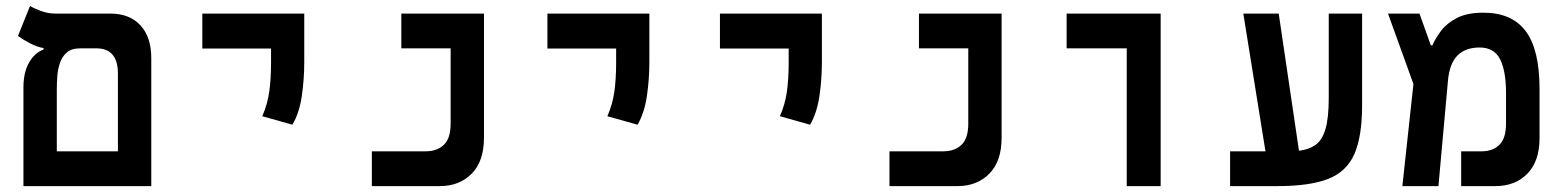

<svg xmlns="http://www.w3.org/2000/svg" viewBox="-20 -632 5313 652"><path d="M59.6 0V-338.4Q60.5 -389.2 79.6 -421.1Q98.6 -453.1 127.9 -463.9V-468.8Q106.4 -472.2 81.8 -485.1Q57.1 -498 41 -509.8L82 -611.8Q93.3 -604.5 117.7 -595.2Q142.1 -585.9 167.5 -585.9H354.5Q419.9 -585.9 456.8 -546.1Q493.7 -506.3 493.7 -434.6V0ZM252 -467.8Q223.1 -467.8 207 -453.9Q190.9 -439.9 183.6 -418.5Q176.3 -397 174.6 -373Q172.9 -349.1 172.9 -329.1V-118.2H380.4V-381.8Q380.4 -467.8 307.6 -467.8Z M973.1 -208.5 870.6 -237.3Q888.2 -277.3 894.3 -320.3Q900.4 -363.3 900.4 -419.9V-467.3H667V-585.9H1013.2V-419.9Q1013.2 -363.3 1004.9 -306.2Q996.6 -249 973.1 -208.5Z M1242.7 0V-118.2H1425.8Q1463.9 -118.2 1487.1 -140.1Q1510.3 -162.1 1510.3 -211.9V-467.8H1342.8V-585.9H1623.5V-164.1Q1623.5 -84.5 1581.8 -42.2Q1540 0 1473.6 0Z M2145 -208.5 2042.5 -237.3Q2060.1 -277.3 2066.2 -320.3Q2072.3 -363.3 2072.3 -419.9V-467.3H1838.9V-585.9H2185.1V-419.9Q2185.1 -363.3 2176.8 -306.2Q2168.5 -249 2145 -208.5Z M2731 -208.5 2628.4 -237.3Q2646 -277.3 2652.1 -320.3Q2658.2 -363.3 2658.2 -419.9V-467.3H2424.8V-585.9H2771V-419.9Q2771 -363.3 2762.7 -306.2Q2754.4 -249 2731 -208.5Z M3000.5 0V-118.2H3183.6Q3221.7 -118.2 3244.9 -140.1Q3268.1 -162.1 3268.1 -211.9V-467.8H3100.6V-585.9H3381.3V-164.1Q3381.3 -84.5 3339.6 -42.2Q3297.9 0 3231.4 0Z M3806.2 0V-467.8H3602.1V-585.9H3921.4V0Z M4157.2 0V-118.2H4277.3L4202.1 -585.9H4322.3L4391.1 -120.1Q4424.8 -124 4447.3 -139.9Q4469.7 -155.8 4481 -193.4Q4492.2 -231 4492.2 -299.3V-585.9H4605.5V-274.9Q4605.5 -168 4578.9 -108.2Q4552.2 -48.3 4489.5 -24.2Q4426.8 0 4318.4 0Z M4742.2 0 4779.8 -346.7 4693.4 -585.9H4800.3L4838.9 -478H4844.2Q4854.5 -502 4873.8 -527.6Q4893.1 -553.2 4927.5 -571Q4961.9 -588.9 5017.6 -588.9Q5113.8 -588.9 5160.9 -526.4Q5208 -463.9 5208 -330.1V-163.1Q5208 -84 5166.5 -42Q5125 0 5058.1 0H4941.9V-118.2H5012.2Q5048.8 -118.2 5071.5 -140.1Q5094.2 -162.1 5094.2 -212.4V-315.4Q5094.2 -391.1 5074 -430.9Q5053.7 -470.7 5004.4 -470.7Q4956.5 -470.7 4929.4 -443.6Q4902.3 -416.5 4897 -357.9L4864.7 0Z"/></svg>

Font: CaskaydiaCove NFP SemiBold
Style: Regular
Weight: 600
Designer: Aaron Bell
Foundry: Saja Typeworks
Version: Version 2111.001; VTT 6.35;Nerd Fonts 3.1.1